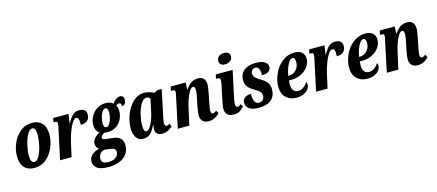

<svg xmlns="http://www.w3.org/2000/svg" viewBox="-64 -1472 5495 2414"><g transform="rotate(-15 2683.5 -265.0)"><path d="M39 -188Q39 -269 73 -352Q107 -435 174 -490.5Q241 -546 334 -546Q410 -546 457.5 -497Q505 -448 505 -349Q505 -270 472 -186.5Q439 -103 373 -46.5Q307 10 213 10Q133 10 86 -41Q39 -92 39 -188ZM361 -383Q361 -478 313 -478Q279 -478 249.5 -424Q220 -370 202.5 -294Q185 -218 185 -158Q185 -63 234 -63Q271 -63 300 -118.5Q329 -174 345 -250.5Q361 -327 361 -383Z M633 -387Q644 -431 644 -458Q644 -482 614 -482H593L604 -536H804L786 -421H791Q827 -487 860.5 -516.5Q894 -546 942 -546Q1035 -546 1035 -467Q1035 -416 1004.5 -389Q974 -362 918 -362Q923 -463 884 -463Q860 -463 832.5 -422.5Q805 -382 780 -315Q755 -248 738 -173L700 0H550Z M927 119Q927 67 966 33Q1005 -1 1061 -13Q1044 -25 1033 -44Q1022 -63 1022 -88Q1022 -124 1048 -155Q1074 -186 1120 -209Q1094 -225 1080.5 -253.5Q1067 -282 1067 -321Q1067 -372 1093 -424.5Q1119 -477 1169 -511.5Q1219 -546 1289 -546Q1350 -546 1383 -514Q1408 -546 1432 -564Q1456 -582 1483 -582Q1508 -582 1521 -567.5Q1534 -553 1534 -531Q1534 -501 1520.5 -478.5Q1507 -456 1477 -456Q1479 -478 1472.5 -488.5Q1466 -499 1450 -499Q1439 -499 1431 -495.5Q1423 -492 1411 -483Q1430 -450 1430 -408Q1430 -355 1406.5 -304Q1383 -253 1335.5 -220Q1288 -187 1219 -187Q1197 -187 1181 -191Q1160 -183 1144.5 -167Q1129 -151 1129 -138Q1129 -124 1140.5 -118Q1152 -112 1174 -109L1272 -98Q1393 -84 1393 31Q1393 92 1360.5 139.5Q1328 187 1266 213.5Q1204 240 1119 240Q1019 240 973 208Q927 176 927 119ZM1302 -425Q1302 -483 1267 -483Q1245 -483 1226.5 -455.5Q1208 -428 1197 -387.5Q1186 -347 1186 -310Q1186 -251 1220 -251Q1244 -251 1262.5 -278.5Q1281 -306 1291.5 -347Q1302 -388 1302 -425ZM1266 82Q1266 56 1248.5 42Q1231 28 1189 24L1122 16Q1088 22 1065.5 49Q1043 76 1043 111Q1043 142 1063 160.5Q1083 179 1132 179Q1197 179 1231.5 151Q1266 123 1266 82Z M1511 -159Q1511 -242 1545 -333Q1579 -424 1642.5 -485Q1706 -546 1789 -546Q1822 -546 1858 -535.5Q1894 -525 1914 -512L1962 -535H2016L1951 -224Q1950 -219 1941 -179Q1932 -139 1932 -114Q1932 -92 1939.5 -81Q1947 -70 1960 -70Q1967 -70 1973 -73.5Q1979 -77 1986 -82Q1993 -87 1997 -90L2015 -49Q1981 -21 1952 -5.5Q1923 10 1878 10Q1838 10 1814.5 -10.5Q1791 -31 1791 -71Q1791 -89 1798 -126H1794Q1770 -78 1749.5 -49.5Q1729 -21 1699.5 -5.5Q1670 10 1627 10Q1572 10 1541.5 -37.5Q1511 -85 1511 -159ZM1813 -288 1848 -453Q1841 -466 1829.5 -473Q1818 -480 1803 -480Q1761 -480 1728 -425Q1695 -370 1677 -293Q1659 -216 1659 -156Q1659 -71 1695 -71Q1716 -71 1739.5 -102.5Q1763 -134 1782.5 -184.5Q1802 -235 1813 -288Z M2379 -93Q2379 -130 2394 -211L2411 -291Q2429 -372 2429 -409Q2429 -459 2402 -459Q2379 -459 2354.5 -419.5Q2330 -380 2310 -323Q2290 -266 2281 -218L2232 0H2082L2166 -398Q2167 -403 2171.5 -422Q2176 -441 2176 -456Q2176 -470 2168 -476Q2160 -482 2141 -482H2122L2133 -536H2329L2324 -444H2327Q2365 -498 2402 -522Q2439 -546 2490 -546Q2542 -546 2565 -516Q2588 -486 2588 -438Q2588 -408 2573 -335L2569 -313L2549 -212Q2543 -183 2538.5 -156Q2534 -129 2534 -111Q2534 -71 2560 -71Q2578 -71 2606 -94L2627 -59Q2604 -30 2568 -10Q2532 10 2485 10Q2435 10 2407 -17.5Q2379 -45 2379 -93Z M2794 -687Q2794 -729 2821.5 -749.5Q2849 -770 2889 -770Q2921 -770 2942.5 -755.5Q2964 -741 2964 -711Q2964 -671 2935 -649.5Q2906 -628 2866 -628Q2834 -628 2814 -643Q2794 -658 2794 -687ZM2700 -89Q2700 -131 2726 -249L2754 -380Q2764 -424 2764 -452Q2764 -469 2755.5 -475.5Q2747 -482 2726 -482H2709L2720 -536H2940L2870 -211Q2855 -143 2855 -112Q2855 -93 2862.5 -82Q2870 -71 2883 -71Q2894 -71 2902.5 -76Q2911 -81 2926 -94L2946 -59Q2917 -26 2888 -8Q2859 10 2811 10Q2758 10 2729 -16Q2700 -42 2700 -89Z M2972 -96Q2972 -142 3004.5 -164Q3037 -186 3084 -186Q3082 -127 3098.5 -89Q3115 -51 3153 -51Q3186 -51 3206 -72Q3226 -93 3226 -128Q3226 -158 3207.5 -177Q3189 -196 3145 -222Q3087 -254 3059.5 -290Q3032 -326 3032 -378Q3032 -456 3087 -501Q3142 -546 3237 -546Q3321 -546 3358.5 -520.5Q3396 -495 3396 -455Q3396 -376 3279 -376Q3281 -423 3268.5 -456Q3256 -489 3223 -489Q3195 -489 3178.5 -471Q3162 -453 3162 -427Q3162 -399 3183 -376Q3204 -353 3245 -330Q3305 -296 3330 -260.5Q3355 -225 3355 -174Q3355 -86 3299.5 -38Q3244 10 3133 10Q3059 10 3015.5 -18Q2972 -46 2972 -96Z M3439 -186Q3439 -265 3476.5 -349.5Q3514 -434 3584.5 -490Q3655 -546 3748 -546Q3809 -546 3842 -516Q3875 -486 3875 -433Q3875 -378 3841.5 -330.5Q3808 -283 3750 -254Q3692 -225 3622 -225H3590Q3586 -199 3586 -177Q3586 -124 3607 -95.5Q3628 -67 3670 -67Q3707 -67 3740 -91Q3773 -115 3793 -149Q3803 -137 3803 -113Q3803 -85 3783 -56.5Q3763 -28 3723 -9Q3683 10 3626 10Q3544 10 3491.5 -40.5Q3439 -91 3439 -186ZM3603 -282Q3660 -282 3699 -322.5Q3738 -363 3738 -427Q3738 -454 3729.5 -470Q3721 -486 3705 -486Q3671 -486 3639.5 -423Q3608 -360 3596 -282Z M3965 -387Q3976 -431 3976 -458Q3976 -482 3946 -482H3925L3936 -536H4136L4118 -421H4123Q4159 -487 4192.5 -516.5Q4226 -546 4274 -546Q4367 -546 4367 -467Q4367 -416 4336.5 -389Q4306 -362 4250 -362Q4255 -463 4216 -463Q4192 -463 4164.5 -422.5Q4137 -382 4112 -315Q4087 -248 4070 -173L4032 0H3882Z M4361 -186Q4361 -265 4398.5 -349.5Q4436 -434 4506.5 -490Q4577 -546 4670 -546Q4731 -546 4764 -516Q4797 -486 4797 -433Q4797 -378 4763.5 -330.5Q4730 -283 4672 -254Q4614 -225 4544 -225H4512Q4508 -199 4508 -177Q4508 -124 4529 -95.5Q4550 -67 4592 -67Q4629 -67 4662 -91Q4695 -115 4715 -149Q4725 -137 4725 -113Q4725 -85 4705 -56.5Q4685 -28 4645 -9Q4605 10 4548 10Q4466 10 4413.5 -40.5Q4361 -91 4361 -186ZM4525 -282Q4582 -282 4621 -322.5Q4660 -363 4660 -427Q4660 -454 4651.5 -470Q4643 -486 4627 -486Q4593 -486 4561.5 -423Q4530 -360 4518 -282Z M5100 -93Q5100 -130 5115 -211L5132 -291Q5150 -372 5150 -409Q5150 -459 5123 -459Q5100 -459 5075.5 -419.5Q5051 -380 5031 -323Q5011 -266 5002 -218L4953 0H4803L4887 -398Q4888 -403 4892.5 -422Q4897 -441 4897 -456Q4897 -470 4889 -476Q4881 -482 4862 -482H4843L4854 -536H5050L5045 -444H5048Q5086 -498 5123 -522Q5160 -546 5211 -546Q5263 -546 5286 -516Q5309 -486 5309 -438Q5309 -408 5294 -335L5290 -313L5270 -212Q5264 -183 5259.5 -156Q5255 -129 5255 -111Q5255 -71 5281 -71Q5299 -71 5327 -94L5348 -59Q5325 -30 5289 -10Q5253 10 5206 10Q5156 10 5128 -17.5Q5100 -45 5100 -93Z"/></g></svg>

Font: Noto Serif CondExtraBold
Style: Italic
Weight: 800
Width: 3
Italic angle: -12°
Designer: Monotype Design Team
Foundry: Monotype Imaging Inc.
Version: Version 1.001